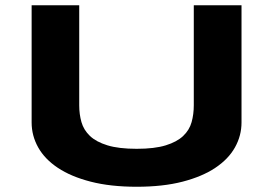

<svg xmlns="http://www.w3.org/2000/svg" viewBox="-20 -691 1037 729"><path d="M897 -226.1Q897 -175.8 872.1 -131.3Q847.2 -86.9 797.4 -53.7Q747.6 -20.5 673.1 -1.2Q598.6 18.1 499 18.1Q399.4 18.1 324.5 -1.2Q249.5 -20.5 199.7 -53.7Q149.9 -86.9 125 -131.3Q100.1 -175.8 100.1 -226.1V-670.9H280.8V-291Q280.8 -257.3 289.3 -227.3Q297.9 -197.3 321.5 -174.8Q345.2 -152.3 387.9 -139.2Q430.7 -126 499 -126Q566.9 -126 609.4 -139.2Q651.9 -152.3 675.5 -174.8Q699.2 -197.3 707.5 -227.3Q715.8 -257.3 715.8 -291V-670.9H897V-226.1Z"/></svg>

Font: REH Gaming
Style: Gaming
Weight: 700
Designer: Astigmatic (AOETI)
Foundry: Astigmatic (AOETI)
Version: Version 1.001 2011